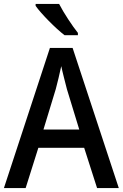

<svg xmlns="http://www.w3.org/2000/svg" viewBox="-20 -961 628 981"><path d="M282 -941H162V-931C189 -892 265 -815 310 -781H378V-793C349 -829 305 -896 282 -941ZM476 0H587L351 -716H235L0 0H111L176 -206H410ZM322 -505 385 -299H202L265 -506C273 -537 285 -584 293 -623C299 -593 315 -533 322 -505Z"/></svg>

Font: Noto Sans Devanagari SemiCondensed Medium
Style: Regular
Weight: 500
Width: 4
Designer: Jelle Bosma - Monotype Design Team
Foundry: Monotype Imaging Inc.
Version: Version 2.004